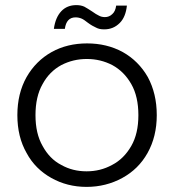

<svg xmlns="http://www.w3.org/2000/svg" viewBox="-20 -724 682 752"><path d="M319 8C319 8 319 8 319 8C370 8 417 -4 459 -27C501 -50 534 -82 558 -125C582 -168 594 -217 594 -273C594 -273 594 -273 594 -273C594 -330 582 -379 559 -422C535 -464 502 -497 461 -520C419 -543 372 -554 321 -554C321 -554 321 -554 321 -554C270 -554 223 -543 182 -520C141 -497 108 -464 84 -422C60 -379 48 -330 48 -273C48 -273 48 -273 48 -273C48 -216 60 -167 84 -125C107 -82 140 -50 181 -27C222 -4 268 8 319 8ZM319 -53C319 -53 319 -53 319 -53C283 -53 250 -61 220 -78C189 -94 165 -119 147 -152C128 -185 119 -225 119 -273C119 -273 119 -273 119 -273C119 -321 128 -362 147 -395C165 -428 189 -452 220 -469C251 -485 284 -493 320 -493C320 -493 320 -493 320 -493C356 -493 389 -485 420 -469C451 -452 475 -428 494 -395C513 -362 522 -321 522 -273C522 -273 522 -273 522 -273C522 -225 513 -185 494 -152C475 -119 450 -94 419 -78C388 -61 355 -53 319 -53ZM191 -611C191 -611 234 -611 234 -611C234 -611 234 -611 234 -611C238 -641 252 -656 276 -656C276 -656 276 -656 276 -656C285 -656 293 -654 300 -651C307 -648 315 -642 324 -635C324 -635 324 -635 324 -635C336 -626 347 -620 356 -616C365 -611 375 -609 388 -609C388 -609 388 -609 388 -609C412 -609 432 -617 449 -634C465 -650 474 -673 477 -702C477 -702 435 -702 435 -702C435 -702 435 -702 435 -702C433 -687 428 -676 420 -669C412 -661 402 -657 391 -657C391 -657 391 -657 391 -657C382 -657 374 -659 367 -663C360 -666 351 -672 341 -679C341 -679 341 -679 341 -679C329 -687 319 -693 310 -698C301 -702 291 -704 279 -704C279 -704 279 -704 279 -704C255 -704 235 -696 220 -680C205 -664 195 -641 191 -611Z"/></svg>

Font: wox.body
Style: Regular
Weight: 500
Designer: Ninad Kale (Devanagari), Jonny Pinhorn (Latin)
Foundry: Indian Type Foundry
Version: ""